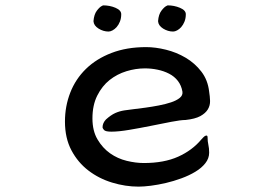

<svg xmlns="http://www.w3.org/2000/svg" viewBox="-20 -652 1040 723"><path d="M530.3 -474.6Q565.4 -474.6 605 -464.8Q644.5 -455.1 679.2 -434.6Q713.9 -414.1 738.3 -382.3Q762.7 -350.6 767.6 -306.6Q770.5 -289.1 771 -272Q771.5 -254.9 762.7 -240.2Q753.9 -225.6 734.4 -214.8Q714.8 -204.1 678.7 -200.2Q661.1 -200.2 625.5 -193.4Q589.8 -186.5 548.8 -178.2Q507.8 -169.9 467.3 -163.1Q426.8 -156.2 399.4 -156.2Q377 -156.2 371.6 -162.6Q366.2 -168.9 366.2 -172.9Q366.2 -188.5 378.9 -202.1Q397.5 -218.8 413.6 -226.1Q429.7 -233.4 448.2 -236.3Q460 -238.3 481.4 -240.7Q502.9 -243.2 527.8 -246.6Q552.7 -250 578.1 -254.9Q603.5 -259.8 624 -266.6Q644.5 -273.4 656.7 -283.2Q668.9 -293 667 -306.6Q663.1 -330.1 649.9 -347.2Q636.7 -364.3 616.7 -374.5Q596.7 -384.8 573.2 -389.6Q549.8 -394.5 525.4 -394.5Q491.2 -394.5 456.1 -383.8Q420.9 -373 392.6 -350.6Q364.3 -328.1 346.2 -292Q328.1 -255.9 328.1 -206.1Q328.1 -159.2 347.2 -127Q366.2 -94.7 394.5 -74.7Q422.9 -54.7 457 -46.4Q491.2 -38.1 521.5 -38.1Q597.7 -38.1 650.9 -62Q704.1 -85.9 738.3 -127Q746.1 -135.7 750 -138.7Q753.9 -141.6 757.8 -141.6Q761.7 -141.6 761.7 -133.8Q761.7 -120.1 764.6 -106.9Q767.6 -93.8 767.6 -77.1Q767.6 -55.7 753.4 -37.6Q739.3 -19.5 715.8 -5.4Q692.4 8.8 663.1 19.5Q633.8 30.3 604.5 37.1Q575.2 43.9 547.9 47.4Q520.5 50.8 502 50.8Q452.1 50.8 402.3 35.6Q352.5 20.5 313 -9.8Q273.4 -40 249 -85.9Q224.6 -131.8 224.6 -194.3Q224.6 -252 244.6 -303.2Q264.6 -354.5 303.7 -392.6Q342.8 -430.7 399.9 -452.6Q457 -474.6 530.3 -474.6ZM368.2 -631.8Q393.6 -631.8 415 -622.6Q436.5 -613.3 436.5 -598.6Q436.5 -583 431.6 -570.8Q426.8 -558.6 419.4 -550.3Q412.1 -542 403.8 -537.6Q395.5 -533.2 388.7 -533.2Q369.1 -533.2 351.1 -544.4Q333 -555.7 332 -572.3Q334 -597.7 344.7 -611.8Q355.5 -626 364.3 -629.9ZM611.3 -631.8Q635.7 -631.8 657.7 -622.6Q679.7 -613.3 679.7 -598.6Q679.7 -583 674.8 -570.8Q669.9 -558.6 662.6 -550.3Q655.3 -542 647 -537.6Q638.7 -533.2 631.8 -533.2Q612.3 -533.2 594.2 -544.4Q576.2 -555.7 575.2 -572.3Q577.1 -597.7 587.9 -611.8Q598.6 -626 607.4 -629.9Z"/></svg>

Font: JasonHandwriting1
Style: Regular
Weight: 400
Version: Version 1.48.20